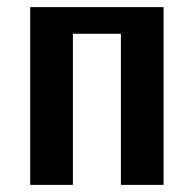

<svg xmlns="http://www.w3.org/2000/svg" viewBox="-20 -520 545 540"><path d="M65 0V-500H440V0H320V-425H185V0Z"/></svg>

Font: Cuprum
Style: Regular
Weight: 400
Designer: Jovanny Lemonad
Foundry: Jovanny Lemonad
Version: Version 3.000